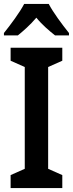

<svg xmlns="http://www.w3.org/2000/svg" viewBox="-24 -1023 371 977"><path d="M224 -1003H99C78 -962 30 -897 -4 -855V-843H67C93 -864 130 -896 161 -933C191 -896 228 -865 256 -843H327V-855C291 -900 247 -959 224 -1003ZM293 -66V-132L221 -164V-682L293 -714V-780H30V-714L102 -682V-164L30 -132V-66Z"/></svg>

Font: Noto Sans Malayalam UI Condensed SemiBold
Style: Regular
Weight: 600
Width: 3
Designer: Jelle Bosma - Monotype Design Team
Foundry: Monotype Imaging Inc.
Version: Version 2.104